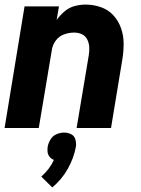

<svg xmlns="http://www.w3.org/2000/svg" viewBox="-20 -558 616 837"><path d="M0 0H149L206 -340Q209 -362 223 -381Q237 -400 259 -408Q281 -416 303 -416Q321 -416 336.5 -409Q352 -402 360 -386.5Q368 -371 369 -353Q370 -335 367 -317L314 0H464L513 -297Q519 -332 519 -367Q519 -402 508 -434Q497 -466 475 -490.5Q453 -515 420.5 -526.5Q388 -538 353 -538Q329 -538 305 -531.5Q281 -525 261.5 -508.5Q242 -492 227 -471L237 -530H87ZM208 259Q249 225 275.5 178Q302 131 311 81Q313 65 308.5 49.5Q304 34 290 27Q276 20 259 20Q243 20 226.5 27Q210 34 200.5 49.5Q191 65 188 81Q186 93 187.5 105Q189 117 196.5 126Q204 135 215 139Q206 159 192 177.5Q178 196 160 212Z"/></svg>

Font: Iosevka Sparkle Heavy
Style: Italic
Weight: 900
Italic angle: -9°
Designer: Belleve Invis
Foundry: Belleve Invis
Version: Version 4.5.0; ttfautohint (v1.8.3)